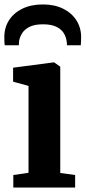

<svg xmlns="http://www.w3.org/2000/svg" viewBox="-24 -845 386 865"><path d="M36 0V-56.5L104.5 -66.5V-458L35 -477V-540L217 -564H220L247.5 -544.5V-65.5L314.5 -56.5V0ZM169.5 -825Q221.5 -825 260 -806Q298.5 -787 320 -753.8Q341.5 -720.5 341.5 -677.5Q341.5 -669 341 -658.5Q340.5 -648 340 -641H277.5Q278 -645 277.5 -650Q277 -655 276 -660.5Q273.5 -679.5 262.5 -696.8Q251.5 -714 229 -724.8Q206.5 -735.5 169.5 -735.5Q132.5 -735.5 110 -724.5Q87.5 -713.5 76.5 -696.5Q65.5 -679.5 62 -660.5Q61.5 -655 61.2 -650Q61 -645 61 -641H-2.5Q-4 -648 -4.2 -658.5Q-4.5 -669 -4.5 -678Q-4.5 -721 16.8 -754Q38 -787 77 -806Q116 -825 169.5 -825Z"/></svg>

Font: Merriweather 28pt
Style: Bold
Weight: 700
Version: Version 2.100